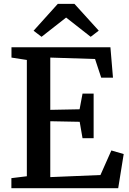

<svg xmlns="http://www.w3.org/2000/svg" viewBox="-20 -992 681 1012"><path d="M121.5 -63V-676L40.5 -688.5V-743H562L575.5 -582.5H513.5L481 -681L245 -688.5V-413L399.5 -416L415 -498.5H473.5V-263.5H415L400 -350L245 -353V-58.5L509.5 -69.5L567 -199L632 -180L603 0H40V-53ZM199 -798 157 -830 284.5 -971.5H372.5L500.5 -830.5L458 -798L328.5 -899.5Z"/></svg>

Font: Merriweather 20pt SemiBold
Style: Regular
Weight: 600
Version: Version 2.100